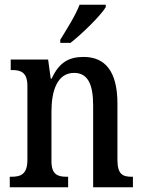

<svg xmlns="http://www.w3.org/2000/svg" viewBox="-20 -786 602 806"><path d="M233 -619V-606H276C327 -646 403 -721 424 -756V-766H314C297 -721 261 -665 233 -619ZM21 0H266V-44H261C223 -44 196 -52 196 -110V-318C196 -402 219 -480 291 -480C351 -480 371 -428 371 -343V0H538V-44H534C496 -44 473 -53 473 -115V-351C473 -487 421 -547 331 -547C269 -547 228 -524 197 -456H193L182 -536H25V-492H30C67 -492 95 -483 95 -425V-115C95 -53 66 -44 27 -44H21Z"/></svg>

Font: Noto Serif Thai Condensed Medium
Style: Regular
Weight: 500
Width: 3
Designer: Monotype Design Team
Foundry: Monotype Imaging Inc.
Version: Version 2.002